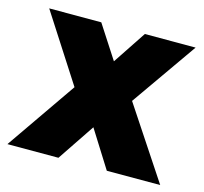

<svg xmlns="http://www.w3.org/2000/svg" viewBox="-81 -607 743 698"><g transform="rotate(15 290.0 -258.0)"><path d="M3 0 185 -263 22 -516H218L299 -391L382 -516H573L400 -269L578 0H377L289 -140L195 0Z"/></g></svg>

Font: REM
Style: Bold
Weight: 700
Designer: Octavio Pardo
Foundry: Ashler Design
Version: Version 1.005;gftools[0.9.28]